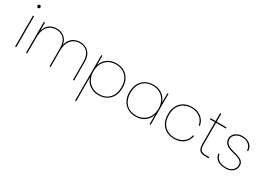

<svg xmlns="http://www.w3.org/2000/svg" viewBox="-7 -1689 3998 2901"><g transform="rotate(30 1992.0 -239.0)"><path d="M85 0V-540H105V0ZM95 -678Q85 -678 77 -685Q69 -692 69 -705Q69 -718 77 -725Q85 -732 95 -732Q106 -732 113.5 -725Q121 -718 121 -705Q121 -692 113.5 -685Q106 -678 95 -678Z M275 0V-540H295V0ZM685 0V-317Q685 -425 634 -479.5Q583 -534 498 -534Q440 -534 394 -506.5Q348 -479 321.5 -423Q295 -367 295 -282L285 -327Q289 -406 318.5 -455.5Q348 -505 395 -528.5Q442 -552 498 -552Q554 -552 601 -527.5Q648 -503 676 -451Q704 -399 704 -315V0ZM1094 0V-317Q1094 -425 1043 -479.5Q992 -534 907 -534Q849 -534 803 -506.5Q757 -479 730.5 -423Q704 -367 704 -282L692 -327Q696 -406 725.5 -455.5Q755 -505 803 -528.5Q851 -552 907 -552Q963 -552 1010 -527.5Q1057 -503 1085 -451Q1113 -399 1113 -315V0Z M1297 -375Q1311 -423 1344 -462Q1377 -501 1427 -524Q1477 -547 1541 -547Q1619 -547 1678 -513.5Q1737 -480 1770.5 -418Q1804 -356 1804 -270Q1804 -184 1770.5 -122Q1737 -60 1678 -26.5Q1619 7 1541 7Q1477 7 1427 -16Q1377 -39 1344 -78Q1311 -117 1297 -165V254H1278V-540H1297ZM1784 -270Q1784 -351 1754 -409Q1724 -467 1669.5 -498Q1615 -529 1541 -529Q1471 -529 1415.5 -497Q1360 -465 1328.5 -406.5Q1297 -348 1297 -270Q1297 -192 1328.5 -134Q1360 -76 1415.5 -43.5Q1471 -11 1541 -11Q1615 -11 1669.5 -42Q1724 -73 1754 -131.5Q1784 -190 1784 -270Z M1924 -270Q1924 -356 1957.5 -418Q1991 -480 2050 -513.5Q2109 -547 2187 -547Q2252 -547 2301.5 -524Q2351 -501 2384 -462Q2417 -423 2431 -375V-540H2450V0H2431V-165Q2417 -117 2384 -78Q2351 -39 2301.5 -16Q2252 7 2187 7Q2109 7 2050 -26.5Q1991 -60 1957.5 -122Q1924 -184 1924 -270ZM2431 -270Q2431 -348 2399.5 -406.5Q2368 -465 2313 -497Q2258 -529 2187 -529Q2113 -529 2058.5 -498Q2004 -467 1974 -409Q1944 -351 1944 -270Q1944 -190 1974 -131.5Q2004 -73 2058.5 -42Q2113 -11 2187 -11Q2258 -11 2313 -43.5Q2368 -76 2399.5 -134Q2431 -192 2431 -270Z M2595 -270Q2595 -357 2628.5 -419Q2662 -481 2721 -514Q2780 -547 2855 -547Q2960 -547 3025 -493.5Q3090 -440 3103 -357H3083Q3070 -437 3007.5 -483Q2945 -529 2855 -529Q2793 -529 2738 -501.5Q2683 -474 2649 -417Q2615 -360 2615 -270Q2615 -181 2649 -123.5Q2683 -66 2738 -38.5Q2793 -11 2855 -11Q2945 -11 3007.5 -57Q3070 -103 3083 -183H3103Q3090 -100 3025 -46.5Q2960 7 2855 7Q2780 7 2721 -26Q2662 -59 2628.5 -121Q2595 -183 2595 -270Z M3271 -142V-678H3291V-142Q3291 -69 3317 -44.5Q3343 -20 3404 -20H3461V0H3402Q3356 0 3327 -13.5Q3298 -27 3284.5 -58.5Q3271 -90 3271 -142ZM3461 -520H3183V-540H3461Z M3760 7Q3703 7 3658.5 -8Q3614 -23 3586.5 -55.5Q3559 -88 3553 -138H3573Q3579 -80 3626 -45.5Q3673 -11 3761 -11Q3807 -11 3839.5 -28.5Q3872 -46 3890 -74Q3908 -102 3908 -135Q3908 -171 3889.5 -192.5Q3871 -214 3841 -226.5Q3811 -239 3775 -248Q3739 -257 3703 -267.5Q3667 -278 3637 -295Q3607 -312 3588.5 -339.5Q3570 -367 3570 -412Q3570 -448 3592 -479Q3614 -510 3652 -528.5Q3690 -547 3739 -547Q3793 -547 3834 -528.5Q3875 -510 3898.5 -475.5Q3922 -441 3925 -392H3905Q3902 -449 3861 -489Q3820 -529 3739 -529Q3696 -529 3662.5 -512.5Q3629 -496 3609.5 -469.5Q3590 -443 3590 -412Q3590 -372 3608.5 -347Q3627 -322 3657 -307Q3687 -292 3722.5 -282.5Q3758 -273 3794 -263Q3830 -253 3860 -238.5Q3890 -224 3908.5 -199.5Q3927 -175 3927 -135Q3927 -94 3905 -62Q3883 -30 3845 -11.5Q3807 7 3760 7Z"/></g></svg>

Font: Poppins Devanagari Thin
Style: Regular
Weight: 100
Designer: Ninad Kale (Devanagari), Jonny Pinhorn (Latin)
Foundry: Indian Type Foundry
Version: 4.005